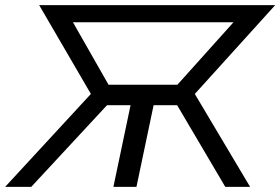

<svg xmlns="http://www.w3.org/2000/svg" viewBox="-54 -730 1095 750"><path d="M-34 0 301 -363 99 -710H1021L707 -363L923 0H826L638 -319H546L479 0H389L456 -319H364L68 0ZM370 -399H639L858 -643H231Z"/></svg>

Font: Raleway Medium
Style: Italic
Weight: 500
Italic angle: -12°
Designer: Matt McInerney, Pablo Impallari, Rodrigo Fuenzalida
Foundry: Matt McInerney, Pablo Impallari, Rodrigo Fuenzalida
Version: Version 4.026